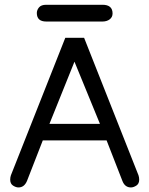

<svg xmlns="http://www.w3.org/2000/svg" viewBox="-20 -782 636 817"><path d="M416 -761.7H176.8C162.4 -761.7 152.2 -758 146 -750.5C139.8 -743 136.7 -735 136.7 -726.6C136.7 -702.5 150.1 -690.4 176.8 -690.4H416C428.4 -690.4 438.6 -693.5 446.8 -699.7C454.9 -705.9 459 -714.2 459 -724.6C459 -749.3 444.7 -761.7 416 -761.7ZM337.9 -621.1H257.8L26.4 -36.1C24.4 -30.3 23.4 -24.1 23.4 -17.6C23.4 -5.9 27.5 2.6 35.6 7.8C43.8 13 51.4 15.6 58.6 15.6C74.9 15.6 86.9 6.5 94.7 -11.7L162.1 -184.6H433.6L501 -11.7C508.1 6.5 520.2 15.6 537.1 15.6C544.3 15.6 551.9 13 560.1 7.8C568.2 2.6 572.3 -5.9 572.3 -17.6C572.3 -24.1 571.3 -30.3 569.3 -36.1ZM190.4 -254.9 296.9 -519.5 405.3 -254.9Z"/></svg>

Font: Jura
Style: DemiBold
Weight: 600
Version: Version 2.5.1